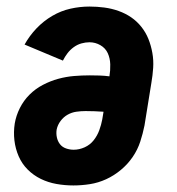

<svg xmlns="http://www.w3.org/2000/svg" viewBox="-20 -558 540 586"><path d="M204 8Q178 8 152.5 3.5Q127 -1 104.5 -12Q82 -23 64.5 -40.5Q47 -58 37 -81Q27 -104 24 -129.5Q21 -155 25 -181Q29 -205 40.5 -228Q52 -251 70 -269Q88 -287 111 -299Q134 -311 158 -317.5Q182 -324 206 -326Q230 -328 254 -328Q269 -328 284 -327.5Q299 -327 314 -325Q317 -343 316.5 -361.5Q316 -380 309 -395.5Q302 -411 286.5 -420Q271 -429 253 -429Q241 -429 228.5 -425.5Q216 -422 205 -414Q194 -406 186 -395.5Q178 -385 172 -373L55 -422Q70 -449 91.5 -471.5Q113 -494 139.5 -509.5Q166 -525 195 -531.5Q224 -538 253 -538Q276 -538 298.5 -535Q321 -532 342 -524.5Q363 -517 380.5 -505Q398 -493 411.5 -476Q425 -459 433 -439Q441 -419 445 -396.5Q449 -374 447.5 -351Q446 -328 442 -305L421 -175Q416 -150 408 -125.5Q400 -101 385 -79Q370 -57 349 -39.5Q328 -22 304 -11Q280 0 254.5 4Q229 8 204 8ZM205 -101Q222 -101 238.5 -108.5Q255 -116 266 -130Q277 -144 283 -160.5Q289 -177 292 -193L296 -217Q282 -218 268 -218.5Q254 -219 241 -219Q227 -219 213 -217Q199 -215 186.5 -208Q174 -201 165 -189Q156 -177 153 -163Q151 -151 153.5 -139Q156 -127 163 -118Q170 -109 181.5 -105Q193 -101 205 -101Z"/></svg>

Font: Iosevka Slab Heavy
Style: Italic
Weight: 900
Italic angle: -9°
Monospace: yes
Designer: Belleve Invis
Foundry: Belleve Invis
Version: Version 11.1.0; ttfautohint (v1.8.3)